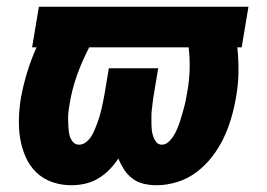

<svg xmlns="http://www.w3.org/2000/svg" viewBox="-20 -540 790 568"><path d="M443 8Q423 8 404.5 3.5Q386 -1 371.5 -12Q357 -23 347 -38.5Q337 -54 330 -71Q319 -54 304 -38.5Q289 -23 270.5 -12Q252 -1 231.5 3.5Q211 8 191 8Q161 8 134 -1.5Q107 -11 87 -30.5Q67 -50 55.5 -76.5Q44 -103 39.5 -131.5Q35 -160 36 -190.5Q37 -221 42 -251Q49 -289 60.5 -326.5Q72 -364 88 -400H75L95 -520H715L695 -400H682Q686 -364 685.5 -326.5Q685 -289 678 -251Q673 -221 664 -190.5Q655 -160 641.5 -131.5Q628 -103 607.5 -76.5Q587 -50 561 -30.5Q535 -11 504 -1.5Q473 8 443 8ZM214 -112Q225 -112 234.5 -119.5Q244 -127 250 -136.5Q256 -146 260 -156Q264 -166 268 -176.5Q272 -187 275 -197.5Q278 -208 280.5 -218.5Q283 -229 285 -239.5Q287 -250 289 -260L302 -338H448L435 -260Q433 -250 432 -239.5Q431 -229 429.5 -218.5Q428 -208 428 -197.5Q428 -187 428 -177Q428 -167 429 -156.5Q430 -146 433 -137Q436 -128 442 -120Q448 -112 459 -112Q470 -112 479 -120.5Q488 -129 494 -139Q500 -149 504.5 -159.5Q509 -170 512.5 -181Q516 -192 519 -202.5Q522 -213 525 -224Q528 -235 530 -246Q532 -257 534 -268Q540 -301 541 -334.5Q542 -368 538 -400H244Q223 -360 208 -318Q193 -276 186 -233Q184 -221 182.5 -209.5Q181 -198 181.5 -186Q182 -174 182.5 -162.5Q183 -151 185.5 -140.5Q188 -130 195 -121Q202 -112 214 -112Z"/></svg>

Font: Iosevka Etoile Heavy
Style: Italic
Weight: 900
Italic angle: -9°
Designer: Belleve Invis
Foundry: Belleve Invis
Version: Version 22.1.2; ttfautohint (v1.8.4)